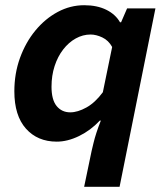

<svg xmlns="http://www.w3.org/2000/svg" viewBox="-20 -528 640 732"><path d="M300.8 184.1 329.4 46.9Q332.4 35.1 336.5 17.2Q340.7 -0.7 347.8 -22.4Q354.8 -44 364.4 -68.1H360.4Q325.4 -30.8 281.5 -9.4Q237.6 12 196.4 12Q122.9 12 78.8 -37.7Q34.7 -87.4 34.7 -179.9Q34.7 -247.8 56.3 -307.4Q78 -367 115.2 -412Q152.5 -457 200.2 -482.5Q248 -508.1 301 -508.1Q350.1 -508.1 385.3 -490.7Q420.6 -473.2 437.6 -443H441.6L464.6 -496.1H572.6L435.9 184.1ZM247.9 -99.7Q276.1 -99.7 309.6 -118.3Q343 -136.9 372.1 -176.4L407.6 -348.9Q393.6 -374.2 370 -385.3Q346.5 -396.4 325.4 -396.4Q295.8 -396.4 268.8 -381.4Q241.8 -366.4 220.9 -339.4Q200 -312.4 188.2 -276.1Q176.4 -239.9 176.4 -197.4Q176.4 -147.6 196 -123.6Q215.7 -99.7 247.9 -99.7Z"/></svg>

Font: SourceCodeVF
Style: Italic
Weight: 200
Italic angle: -11°
Monospace: yes
Designer: Paul D. Hunt, Teo Tuominen
Foundry: Adobe
Version: Version 1.026;hotconv 1.1.0;makeotfexe 2.6.0